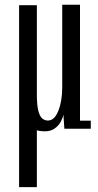

<svg xmlns="http://www.w3.org/2000/svg" viewBox="-20 -543 414 810"><path d="M169 11Q150.5 11 135.5 7V246.5H60.5V-521H135.5V-145Q135.5 -99 141.8 -75.2Q148 -51.5 158.5 -43Q169 -34.5 182 -34.5Q210 -34.5 226.2 -75.8Q242.5 -117 242.5 -174.5V-523H317.5V-34H363V0H251.5L247.5 -59.5Q245 -45.5 236 -29Q227 -12.5 210.5 -0.8Q194 11 169 11Z"/></svg>

Font: Imbue 10pt
Style: Regular
Weight: 400
Designer: Tyler Finck
Foundry: Etcetera Type Company
Version: Version 1.102; ttfautohint (v1.8.3)